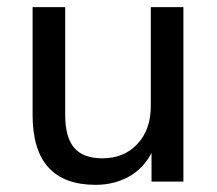

<svg xmlns="http://www.w3.org/2000/svg" viewBox="-20 -507 605 536"><path d="M247 9Q71 9 71 -186V-487H162V-186Q162 -124 187 -94.5Q212 -65 266 -65Q326 -65 363.5 -105Q401 -145 401 -211V-487H492V0H403V-80Q380 -36 339 -13.5Q298 9 247 9Z"/></svg>

Font: Nunito Sans Medium
Style: Regular
Weight: 500
Designer: Vernon Adams
Foundry: Vernon Adams
Version: Version 3.101; ttfautohint (v1.8.4.7-5d5b);gftools[0.9.27]